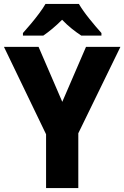

<svg xmlns="http://www.w3.org/2000/svg" viewBox="-20 -951 629 971"><path d="M295 -436 415 -714H589L376 -277V0H213V-272L0 -714H175ZM379 -931Q399 -897 432 -856Q465 -815 493 -784V-771H391Q368 -786 343 -806Q318 -826 294 -851Q269 -826 245 -806Q221 -786 199 -771H96V-784Q113 -803 135 -829Q157 -855 177.5 -882.5Q198 -910 210 -931Z"/></svg>

Font: Noto Sans Tamil SemiCondensed ExtraBold
Style: Regular
Weight: 800
Width: 4
Designer: Jelle Bosma - Monotype Design Team
Foundry: Monotype Imaging Inc.
Version: Version 2.004; ttfautohint (v1.8.4.7-5d5b)